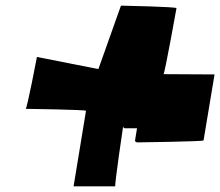

<svg xmlns="http://www.w3.org/2000/svg" viewBox="-20 -791 781 681"><path d="M389 -130C385 -130 417 -345 417 -345C416 -340 419 -336 423 -336H466C462 -313 459 -293 459 -293C458 -289 463 -286 468 -286C473 -286 701 -289 702 -293L741 -527L560 -528C564 -528 605 -757 606 -762C607 -767 413 -771 409 -771L329 -546L111 -589C111 -589 76 -405 71 -405C71 -405 286 -402 285 -398C285 -398 245 -153 241 -130Z"/></svg>

Font: PlasticEraser
Style: It
Weight: 400
Foundry: Cannot Into Space Fonts
Version: Version 0.43